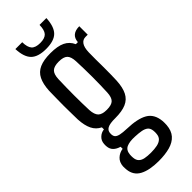

<svg xmlns="http://www.w3.org/2000/svg" viewBox="-296 -776 972 972"><g transform="rotate(-45 190.5 -290.0)"><path d="M183 167.5Q116 167.5 78.2 147.2Q40.5 127 36 82Q36 77.5 35.2 71.2Q34.5 65 35 58Q37 30 54.5 13.8Q72 -2.5 96.5 -6V-20.5Q74 -27 61.5 -39.8Q49 -52.5 47.5 -72.5Q47 -77 47 -81.5Q47 -86 47.5 -91Q49 -112 63.8 -126Q78.5 -140 99 -142.5V-157Q71 -170.5 57.2 -198.5Q43.5 -226.5 41 -271Q40.5 -301.5 40 -325.8Q39.5 -350 39.5 -372Q39.5 -394 40 -419.2Q40.5 -444.5 41 -477.5Q43.5 -523 57.8 -551.8Q72 -580.5 101.8 -593.8Q131.5 -607 180.5 -607Q231 -607 260.2 -593Q289.5 -579 303.5 -548H318Q320 -574.5 335.8 -587.2Q351.5 -600 380 -600V-539.5H364Q344.5 -539.5 333 -523.2Q321.5 -507 320.5 -473L320 -420.5Q320.5 -400.5 320.5 -382.8Q320.5 -365 320.5 -348Q320.5 -331 320.2 -312.5Q320 -294 319 -271Q316.5 -224.5 302 -196Q287.5 -167.5 258 -154.8Q228.5 -142 180 -142Q141 -142.5 124.2 -133.2Q107.5 -124 107.5 -103.5V-98.5Q108 -85.5 114.8 -78.2Q121.5 -71 138 -67.2Q154.5 -63.5 184 -62.5Q258 -60.5 296 -38.5Q334 -16.5 339 37.5Q339.5 44.5 339.5 51.5Q339.5 58.5 339 67Q336 104.5 316.5 126.5Q297 148.5 262.8 158Q228.5 167.5 183 167.5ZM184.5 109.5Q210 109.5 229 105.5Q248 101.5 259 91.2Q270 81 271.5 62.5Q272.5 56 272.2 50.8Q272 45.5 271.5 39.5Q269.5 20.5 258.5 11.5Q247.5 2.5 228.8 -1Q210 -4.5 184.5 -5.5Q146.5 -7.5 125.5 2.2Q104.5 12 102 40.5Q101.5 45.5 101.5 51.5Q101.5 57.5 102 62.5Q103.5 82 113.8 92.2Q124 102.5 141.8 106Q159.5 109.5 184.5 109.5ZM180 -202Q214 -202 227.8 -215.8Q241.5 -229.5 243 -262.5Q244 -287 244.8 -314.8Q245.5 -342.5 245.5 -371.8Q245.5 -401 244.8 -430.2Q244 -459.5 243 -486Q241.5 -520 227.5 -533.5Q213.5 -547 180 -547Q146.5 -547 132 -533.5Q117.5 -520 116 -485.5Q115 -456 114.5 -426.8Q114 -397.5 114 -369.2Q114 -341 114.5 -314.5Q115 -288 116 -263.5Q118 -230.5 132 -216.2Q146 -202 180 -202ZM180.5 -637Q123.5 -637 97.8 -662.5Q72 -688 69.5 -747H118.5Q119 -710.5 133 -695Q147 -679.5 180.5 -679.5Q214 -679.5 228 -695Q242 -710.5 242.5 -747H291.5Q288.5 -688 263 -662.5Q237.5 -637 180.5 -637Z"/></g></svg>

Font: Big Shoulders Display Thin Medium
Style: Regular
Weight: 500
Version: Version 2.002